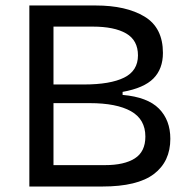

<svg xmlns="http://www.w3.org/2000/svg" viewBox="-20 -680 699 700"><path d="M87 0V-660H329Q440 -660 507 -619.5Q574 -579 574 -487Q574 -429 539.5 -394Q505 -359 427 -345V-334Q518 -326 559.5 -284Q601 -242 601 -174Q601 -91 541 -45.5Q481 0 353 0ZM175 -372H286Q382 -372 432.5 -397Q483 -422 483 -478Q483 -533 440 -558Q397 -583 318 -583H175ZM175 -78H363Q433 -78 471.5 -102.5Q510 -127 510 -182Q510 -245 457.5 -274.5Q405 -304 307 -304H175Z"/></svg>

Font: Bricolage Grotesque 10pt
Style: Regular
Weight: 400
Designer: Mathieu Triay
Foundry: Atelier Triay
Version: Version 1.000; ttfautohint (v1.8.4.7-5d5b);gftools[0.9.32]